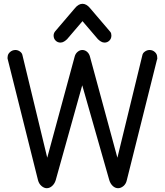

<svg xmlns="http://www.w3.org/2000/svg" viewBox="-20 -977 867 1010"><path d="M226 13Q212 13 198.5 1.5Q185 -10 180 -29L22 -660Q21 -664 20 -668Q19 -672 20 -676Q20 -692 32.5 -703Q45 -714 61 -714Q74 -714 85 -706Q96 -698 98 -687L239 -104L217 -105L373 -680Q377 -695 388.5 -704.5Q400 -714 413 -714Q427 -714 438 -704.5Q449 -695 453 -680L609 -105L587 -104L729 -687Q731 -698 742.5 -706Q754 -714 767 -714Q783 -714 795 -703Q807 -692 807 -676Q808 -672 807.5 -668Q807 -664 805 -660L647 -29Q643 -10 629.5 1.5Q616 13 601 13Q586 13 573.5 1.5Q561 -10 555 -29L403 -562H422L273 -29Q267 -10 254 1.5Q241 13 226 13ZM298 -753Q283 -753 272.5 -763.5Q262 -774 262 -790Q262 -796 264 -801.5Q266 -807 270 -812L375 -935Q384 -946 394 -951.5Q404 -957 414 -957Q424 -957 434 -951.5Q444 -946 453 -935L558 -812Q563 -807 564.5 -801.5Q566 -796 566 -790Q566 -774 555.5 -763.5Q545 -753 530 -753Q520 -753 511 -758.5Q502 -764 495 -771L389 -895H439L333 -771Q326 -764 317 -758.5Q308 -753 298 -753Z"/></svg>

Font: National Park
Style: Regular
Weight: 400
Designer: Andrea Herstowski, Ben Hoepner
Version: Version 1.009